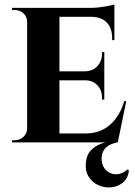

<svg xmlns="http://www.w3.org/2000/svg" viewBox="-20 -635 604 856"><path d="M245 -600V0H101V-600ZM479 -40 502 0H243V-40ZM445 -317V-277H243V-317ZM490 -600V-560H243V-600ZM543 -184 505 0H332L363 -40Q406 -40 439.5 -57.5Q473 -75 497 -107.5Q521 -140 534 -184ZM445 -279V-191H435V-199Q435 -232 414.5 -254.5Q394 -277 359 -277V-279ZM445 -403V-315H359V-317Q394 -318 414.5 -340.5Q435 -363 435 -396V-403ZM490 -562V-456H480V-465Q480 -509 456.5 -534Q433 -559 389 -560V-562ZM490 -615V-591L385 -600Q414 -600 446 -605.5Q478 -611 490 -615ZM104 -63 108 0H34V-10Q34 -10 40 -10Q46 -10 47 -10Q69 -10 85 -25.5Q101 -41 101 -63ZM104 -537H101Q101 -560 85 -575Q69 -590 47 -590Q46 -590 40 -590Q34 -590 34 -590V-600H108ZM492 -3 502 0Q461 9 446 30Q431 51 433 78Q435 107 453.5 124.5Q472 142 498 142Q524 142 549 120L555 126Q550 161 528 179Q506 197 477 200Q448 203 420.5 191.5Q393 180 376 154Q359 128 363 89Q366 55 386 34.5Q406 14 434.5 4.5Q463 -5 492 -3Z"/></svg>

Font: Cinzel
Style: Bold
Weight: 700
Designer: Natanael Gama
Version: Version 2.000